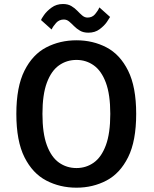

<svg xmlns="http://www.w3.org/2000/svg" viewBox="-20 -902 750 934"><path d="M352 11Q271.5 11 205 -23.8Q138.5 -58.5 99 -137.2Q59.5 -216 59.5 -348Q59.5 -479.5 99 -558.2Q138.5 -637 205 -671.5Q271.5 -706 352 -706Q432 -706 498 -671.5Q564 -637 603.2 -558.2Q642.5 -479.5 642.5 -348Q642.5 -216 603.2 -137.2Q564 -58.5 498 -23.8Q432 11 352 11ZM352 -84.5Q399 -84.5 436.2 -111Q473.5 -137.5 495 -195.5Q516.5 -253.5 516.5 -348Q516.5 -442 495 -499.8Q473.5 -557.5 436.2 -584Q399 -610.5 352 -610.5Q304.5 -610.5 267 -584Q229.5 -557.5 208 -499.8Q186.5 -442 186.5 -348Q186.5 -253.5 208 -195.5Q229.5 -137.5 267 -111Q304.5 -84.5 352 -84.5ZM410 -743Q385.5 -743 369 -752.8Q352.5 -762.5 340.2 -775Q328 -787.5 316.5 -797.2Q305 -807 290.5 -807Q268 -807 253.2 -790.8Q238.5 -774.5 231 -758.5L179.5 -804.5Q181 -810 194.2 -829Q207.5 -848 231 -865.2Q254.5 -882.5 286.5 -882.5Q310.5 -882.5 327.2 -872.5Q344 -862.5 356.2 -849.5Q368.5 -836.5 380.2 -826.5Q392 -816.5 406 -816.5Q428.5 -816.5 442.5 -833Q456.5 -849.5 463.5 -866L515.5 -819.5Q512.5 -813.5 499.8 -795Q487 -776.5 464.5 -759.8Q442 -743 410 -743Z"/></svg>

Font: League Mono Medium
Style: Regular
Weight: 500
Width: 6
Designer: Tyler Finck
Foundry: The League of Moveable Type / Tyler Finck
Version: Version 2.300;RELEASE